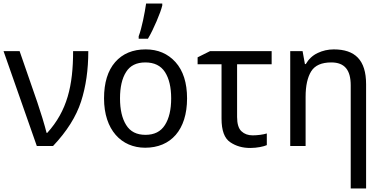

<svg xmlns="http://www.w3.org/2000/svg" viewBox="-20 -825 2165 1085"><path d="M188 0H279.8C357.9 -82.5 410.6 -166.5 438 -251C465.3 -335.4 479 -430.7 479 -536.1H393.1C393.1 -341.3 359.9 -198.7 247.1 -74.2H243.2C238.3 -94.2 230.5 -122.1 219.7 -157.7C208.5 -193.4 199.2 -223.1 190.9 -247.1L90.8 -536.1H0Z M1037.1 -269C1037.1 -357.4 1015.1 -425.8 971.7 -474.1C928.2 -522 872.1 -545.9 803.2 -545.9C730.5 -545.9 672.9 -522 630.9 -474.1C588.9 -425.8 567.9 -357.4 567.9 -269C567.9 -90.8 666 9.8 800.3 9.8C945.3 9.8 1037.1 -90.8 1037.1 -269ZM658.2 -269C658.2 -332 669.4 -381.8 692.4 -418C714.8 -454.1 751 -472.2 801.3 -472.2C851.6 -472.2 888.7 -454.1 912.1 -418C935.5 -381.8 947.3 -332 947.3 -269C947.3 -205.6 935.5 -155.3 912.1 -118.7C888.7 -81.5 852.1 -63 802.2 -63C752 -63 715.8 -81.5 692.9 -118.7C669.9 -155.3 658.2 -205.6 658.2 -269ZM815.9 -606C832.5 -633.8 848.6 -667 864.7 -704.6C880.9 -742.2 891.6 -772 897 -793.9V-805.2H805.7C797.9 -752 781.7 -667 763.7 -620.1V-606Z M1167 -536.1 1096.7 -501V-461.9H1231.9V-154.8C1231.9 -87.9 1248 -43.5 1280.8 -21.5C1313 0.5 1350.6 11.2 1394 11.2C1432.6 11.2 1470.7 2.9 1487.8 -4.9V-70.8C1468.3 -64.5 1434.6 -60.1 1407.7 -60.1C1381.8 -60.1 1360.8 -67.9 1344.7 -83C1328.1 -98.1 1319.8 -125.5 1319.8 -164.1V-461.9H1515.1V-536.1Z M1866.2 -545.9C1834 -545.9 1803.7 -539.1 1774.9 -525.4C1746.1 -511.7 1724.1 -490.7 1708 -462.9H1703.1L1689.9 -536.1H1620.1V0H1707V-277.8C1707 -340.8 1717.8 -388.7 1738.8 -422.4C1759.8 -455.6 1797.4 -472.2 1852.1 -472.2C1928.2 -472.2 1961.9 -428.7 1961.9 -342.8V240.2H2048.8V-349.1C2048.8 -486.3 1985.8 -545.9 1866.2 -545.9Z"/></svg>

Font: Avrile Sans
Style: Regular
Weight: 400
Designer: Monotype Design Team, Google (font), Stefan Peev (BGR Cyrillic), Cristiano Sobral (main changes)
Foundry: The Avrile Sans Project Authors
Version: Version 3.110